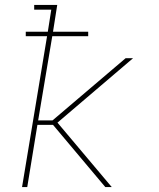

<svg xmlns="http://www.w3.org/2000/svg" viewBox="-20 -755 640 775"><path d="M405 0 194 -251H131L90 0H69L170 -609H84V-627H173L187 -716H118V-735H211L194 -627H336V-609H191L134 -269H192L487 -520H517L212 -260L431 0Z"/></svg>

Font: Iosevka HT Thin Extended
Style: Italic
Weight: 100
Width: 7
Italic angle: -9°
Monospace: yes
Designer: Belleve Invis
Foundry: Belleve Invis
Version: Version 32.3.0; ttfautohint (v1.8.4)